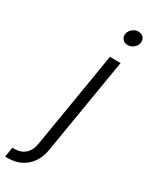

<svg xmlns="http://www.w3.org/2000/svg" viewBox="-334 -783 807 1033"><g transform="rotate(30 70.0 -266.5)"><path d="M127 -542.5H193.4L94.2 54.7Q86.4 101.1 63.5 134.5Q40.5 168 4.9 186Q-30.8 204.1 -77.1 204.1H-92.8L-83 143.1H-68.4Q-30.3 143.1 -4.4 120.1Q21.5 97.2 28.3 53.7ZM177.2 -645Q157.2 -645 145.5 -658.4Q133.8 -671.9 136.7 -690.9Q140.1 -710.4 156.5 -723.9Q172.9 -737.3 192.4 -737.3Q212.4 -737.3 224.4 -723.9Q236.3 -710.4 232.9 -690.9Q230 -671.9 213.4 -658.4Q196.8 -645 177.2 -645Z"/></g></svg>

Font: Inter 16pt Light
Style: Italic
Weight: 300
Italic angle: -9.3988°
Version: Version 4.001;git-66647c0bb